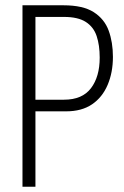

<svg xmlns="http://www.w3.org/2000/svg" viewBox="-20 -706 467 726"><path d="M65 0V-686H220Q294 -686 334.5 -660Q375 -634 391 -590Q407 -546 407 -491Q407 -432 387 -385Q367 -338 328 -311.5Q289 -285 230 -285H114V0ZM114 -329H222Q291 -329 324 -372.5Q357 -416 357 -488Q357 -535 345.5 -569.5Q334 -604 304.5 -623Q275 -642 222 -642H114Z"/></svg>

Font: Archivo ExtraCondensed Thin
Style: Regular
Weight: 250
Width: 2
Designer: Hector Gatti
Foundry: Omnibus-Type
Version: Version 2.001